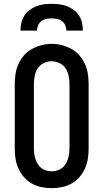

<svg xmlns="http://www.w3.org/2000/svg" viewBox="-20 -975 540 1003"><path d="M250 8Q223 8 196.5 2.5Q170 -3 146.5 -16Q123 -29 105 -50Q87 -71 76 -95.5Q65 -120 61 -146.5Q57 -173 57 -200V-535Q57 -562 61 -588.5Q65 -615 76 -640Q87 -665 105 -685.5Q123 -706 146.5 -719Q170 -732 196.5 -739Q223 -746 250 -746Q277 -746 303.5 -739Q330 -732 353.5 -719Q377 -706 395 -685.5Q413 -665 424 -640Q435 -615 439 -588.5Q443 -562 443 -535V-200Q443 -173 439 -146.5Q435 -120 424 -95.5Q413 -71 395 -50Q377 -29 353.5 -16Q330 -3 303.5 2.5Q277 8 250 8ZM250 -80Q264 -80 278 -84Q292 -88 303.5 -96.5Q315 -105 322.5 -117.5Q330 -130 334.5 -143.5Q339 -157 341 -171.5Q343 -186 343 -200V-535Q343 -557 338.5 -578.5Q334 -600 322.5 -618Q311 -636 290.5 -645.5Q270 -655 249 -655Q227 -655 207.5 -645Q188 -635 176.5 -617Q165 -599 161 -577.5Q157 -556 157 -535V-200Q157 -186 159 -171.5Q161 -157 165.5 -143.5Q170 -130 177.5 -117.5Q185 -105 196.5 -96.5Q208 -88 222 -84Q236 -80 250 -80ZM87 -815Q87 -835 91.5 -855.5Q96 -876 107 -893Q118 -910 134.5 -922.5Q151 -935 170 -942.5Q189 -950 209.5 -952.5Q230 -955 250 -955Q270 -955 290.5 -952.5Q311 -950 330 -942.5Q349 -935 365.5 -922.5Q382 -910 393 -893Q404 -876 408.5 -855.5Q413 -835 413 -815H327Q327 -829 321 -842.5Q315 -856 304 -864.5Q293 -873 278.5 -876Q264 -879 250 -879Q236 -879 221.5 -876Q207 -873 196 -864.5Q185 -856 179 -842.5Q173 -829 173 -815Z"/></svg>

Font: Iosevka Slab Semibold
Style: Regular
Weight: 600
Monospace: yes
Designer: Belleve Invis
Foundry: Belleve Invis
Version: Version 11.1.1; ttfautohint (v1.8.3)